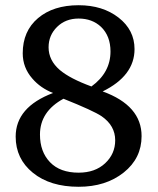

<svg xmlns="http://www.w3.org/2000/svg" viewBox="-20 -703 603 735"><path d="M522 -182Q522 -97 453.5 -42.5Q385 12 281 12Q172 12 106 -41.5Q40 -95 40 -180Q40 -293 183 -347Q135 -366 104 -402Q67 -444 67 -499Q67 -584 125.5 -633.5Q184 -683 281 -683Q373 -683 434 -635.5Q495 -588 495 -515Q495 -413 373 -353Q522 -299 522 -182ZM403 -506Q403 -565 367 -600Q333 -632 281 -632Q231 -632 198.5 -600Q166 -568 166 -522Q166 -472 209 -435Q248 -402 330 -372Q403 -425 403 -506ZM421 -166Q421 -222 369 -258Q338 -279 223 -325Q133 -276 133 -188Q133 -122 171.5 -82Q210 -42 281 -42Q344 -42 382.5 -78Q421 -114 421 -166Z"/></svg>

Font: Apparatus SIL
Style: Regular
Weight: 400
Version: Version 1.0